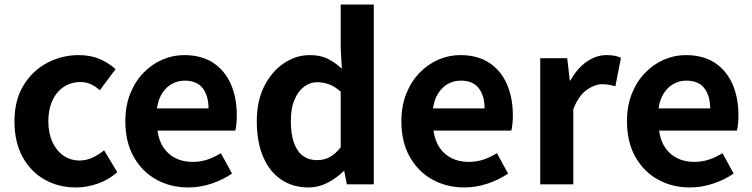

<svg xmlns="http://www.w3.org/2000/svg" viewBox="-20 -818 3339 852"><path d="M316.8 13.8Q239.7 13.8 178 -21.1Q116.3 -55.9 80.2 -121.7Q44.2 -187.5 44.2 -279.9Q44.2 -372.8 83.8 -438.4Q123.4 -503.9 188.8 -538.7Q254.1 -573.5 329.5 -573.5Q382 -573.5 422.1 -556.2Q462.2 -538.8 492.9 -511.4L423.1 -417.6Q402.6 -435.6 381.9 -444.8Q361.2 -454 338.1 -454Q295.4 -454 262.9 -432.3Q230.3 -410.7 212.4 -371.7Q194.5 -332.7 194.5 -279.9Q194.5 -227.4 212.5 -188.2Q230.5 -148.9 261.7 -127.3Q292.9 -105.8 332.7 -105.8Q363.4 -105.8 391 -118.8Q418.7 -131.9 442 -150.9L500.4 -53.9Q460.4 -18.6 411.8 -2.4Q363.2 13.8 316.8 13.8Z M815.4 13.8Q736.9 13.8 673.7 -21.2Q610.5 -56.1 573.4 -121.9Q536.2 -187.7 536.2 -279.9Q536.2 -348.1 557.8 -402.2Q579.4 -456.3 616.6 -494.8Q653.8 -533.2 700.5 -553.4Q747.3 -573.5 796.7 -573.5Q874.1 -573.5 926 -539.3Q977.9 -505.1 1004.4 -444.7Q1030.8 -384.4 1030.8 -306.4Q1030.8 -285.9 1028.9 -267.6Q1026.9 -249.4 1024.1 -238.4H678.7Q684.9 -192.8 706.2 -162.1Q727.4 -131.4 760.1 -115.5Q792.8 -99.6 834.6 -99.6Q868.6 -99.6 899 -109.4Q929.3 -119.3 960.1 -138.2L1009.6 -47.9Q968.7 -19.8 918 -3Q867.4 13.8 815.4 13.8ZM676.4 -336.9H905.3Q905.3 -393.2 879.4 -426.7Q853.6 -460.2 799.1 -460.2Q770 -460.2 744.2 -446.4Q718.4 -432.6 700.4 -405.4Q682.4 -378.2 676.4 -336.9Z M1349.2 13.8Q1279.3 13.8 1227.6 -21.2Q1175.9 -56.2 1147.7 -122Q1119.5 -187.8 1119.5 -279.9Q1119.5 -371.2 1153.2 -436.8Q1186.9 -502.4 1240.7 -538Q1294.6 -573.5 1354.7 -573.5Q1402 -573.5 1434.3 -557.3Q1466.6 -541.1 1497.2 -513L1491.9 -601.1V-797.9H1638.7V0H1519L1507.7 -58.3H1504.2Q1473.5 -27.6 1433.4 -6.9Q1393.3 13.8 1349.2 13.8ZM1386.5 -107.4Q1416.9 -107.4 1442.3 -120.4Q1467.6 -133.5 1491.9 -164.8V-410.8Q1466.8 -434.2 1440.4 -443.7Q1414 -453.2 1387.1 -453.2Q1356.2 -453.2 1329.7 -433.4Q1303.1 -413.7 1286.9 -375.7Q1270.6 -337.8 1270.6 -281.5Q1270.6 -223.5 1284.3 -184.6Q1298 -145.7 1324.2 -126.6Q1350.4 -107.4 1386.5 -107.4Z M2040.4 13.8Q1961.9 13.8 1898.7 -21.2Q1835.5 -56.1 1798.4 -121.9Q1761.2 -187.7 1761.2 -279.9Q1761.2 -348.1 1782.8 -402.2Q1804.4 -456.3 1841.6 -494.8Q1878.8 -533.2 1925.5 -553.4Q1972.3 -573.5 2021.7 -573.5Q2099.1 -573.5 2151 -539.3Q2202.9 -505.1 2229.4 -444.7Q2255.8 -384.4 2255.8 -306.4Q2255.8 -285.9 2253.9 -267.6Q2251.9 -249.4 2249.1 -238.4H1903.7Q1909.9 -192.8 1931.2 -162.1Q1952.4 -131.4 1985.1 -115.5Q2017.8 -99.6 2059.6 -99.6Q2093.6 -99.6 2124 -109.4Q2154.3 -119.3 2185.1 -138.2L2234.6 -47.9Q2193.7 -19.8 2143 -3Q2092.4 13.8 2040.4 13.8ZM1901.4 -336.9H2130.3Q2130.3 -393.2 2104.4 -426.7Q2078.6 -460.2 2024.1 -460.2Q1995 -460.2 1969.2 -446.4Q1943.4 -432.6 1925.4 -405.4Q1907.4 -378.2 1901.4 -336.9Z M2377.3 0V-559.8H2497L2508.4 -460.8H2511.2Q2541.9 -515.8 2584.2 -544.7Q2626.5 -573.5 2670.3 -573.5Q2693.7 -573.5 2708.4 -570.4Q2723.2 -567.2 2735.4 -561.8L2710.8 -435.2Q2695.4 -439.4 2682.5 -441.8Q2669.6 -444.2 2651.3 -444.2Q2619.4 -444.2 2583.7 -419.3Q2548 -394.4 2524 -333.6V0Z M3041.4 13.8Q2962.9 13.8 2899.7 -21.2Q2836.5 -56.1 2799.4 -121.9Q2762.2 -187.7 2762.2 -279.9Q2762.2 -348.1 2783.8 -402.2Q2805.4 -456.3 2842.6 -494.8Q2879.8 -533.2 2926.5 -553.4Q2973.3 -573.5 3022.7 -573.5Q3100.1 -573.5 3152 -539.3Q3203.9 -505.1 3230.4 -444.7Q3256.8 -384.4 3256.8 -306.4Q3256.8 -285.9 3254.9 -267.6Q3252.9 -249.4 3250.1 -238.4H2904.7Q2910.9 -192.8 2932.2 -162.1Q2953.4 -131.4 2986.1 -115.5Q3018.8 -99.6 3060.6 -99.6Q3094.6 -99.6 3125 -109.4Q3155.3 -119.3 3186.1 -138.2L3235.6 -47.9Q3194.7 -19.8 3144 -3Q3093.4 13.8 3041.4 13.8ZM2902.4 -336.9H3131.3Q3131.3 -393.2 3105.4 -426.7Q3079.6 -460.2 3025.1 -460.2Q2996 -460.2 2970.2 -446.4Q2944.4 -432.6 2926.4 -405.4Q2908.4 -378.2 2902.4 -336.9Z"/></svg>

Font: Noto Sans SC Thin
Style: Regular
Weight: 100
Designer: Ryoko NISHIZUKA 西塚涼子 (kana, bopomofo & ideographs); Paul D. Hunt (Latin, Greek & Cyrillic); Sandoll Communications 산돌커뮤니
Foundry: Adobe
Version: Version 2.004-H2;hotconv 1.0.118;makeotfexe 2.5.65603